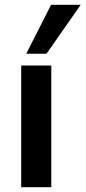

<svg xmlns="http://www.w3.org/2000/svg" viewBox="-20 -777 355 797"><path d="M68 0V-505H193V0ZM89 -554 192 -757H315L173 -554Z"/></svg>

Font: Mulish ExtraLight
Style: Regular
Weight: 200
Designer: Vernon Adams
Foundry: Vernon Adams
Version: Version 3.603